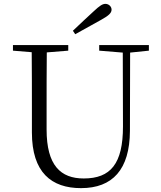

<svg xmlns="http://www.w3.org/2000/svg" viewBox="-20 -958 832 993"><path d="M357 -799 369 -781C415 -806 460 -831 504 -856C544 -878 557 -892 557 -908C557 -924 543 -938 525 -938C510 -938 495 -928 465 -900C432 -869 393 -834 357 -799ZM493 -696 615 -686 616 -304C616 -111 552 -35 413 -35C294 -35 221 -102 221 -288V-389C221 -491 221 -589 222 -687L333 -696V-725H47V-696L144 -688C145 -589 145 -489 145 -389V-273C145 -66 246 15 399 15C562 15 651 -81 652 -281L653 -686L750 -696V-725H493Z"/></svg>

Font: Noto Serif CJK KR Light
Style: Regular
Weight: 300
Designer: Ryoko NISHIZUKA 西塚涼子 (kana & ideographs); Frank Grießhammer (Latin, Greek & Cyrillic); Wenlong ZHANG 张文龙 (bopomofo); San
Foundry: Adobe
Version: Version 2.001;hotconv 1.1.0;makeotfexe 2.6.0